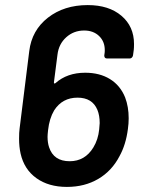

<svg xmlns="http://www.w3.org/2000/svg" viewBox="-20 -728 553 755"><path d="M486 -263Q486 -242 483 -221Q475 -159 450 -114Q420 -56 366.5 -24.5Q313 7 243 7Q171 7 123 -27.5Q75 -62 61 -124Q55 -151 55 -182Q55 -208 57 -222L95 -527Q105 -609 168.5 -658.5Q232 -708 325 -708Q408 -708 457.5 -666Q507 -624 507 -555Q507 -540 506 -532L503 -510Q502 -505 498.5 -501.5Q495 -498 490 -498H401Q390 -498 390 -510L391 -517Q392 -522 392 -531Q392 -565 369.5 -586.5Q347 -608 311 -608Q270 -608 240.5 -581.5Q211 -555 206 -513L192 -404Q192 -397 198 -401Q244 -442 315 -442Q372 -442 412.5 -417Q453 -392 472 -345Q486 -308 486 -263ZM370 -219Q372 -237 372 -244Q372 -274 363 -296Q343 -344 285 -344Q225 -344 193 -294Q174 -262 169 -216Q167 -198 167 -190Q167 -167 173 -149Q191 -94 254 -94Q314 -94 347 -148Q366 -179 370 -219Z"/></svg>

Font: Barlow SemiBold
Style: Italic
Weight: 600
Italic angle: -7°
Designer: Jeremy Tribby
Foundry: Tribby Type
Version: Version 1.408